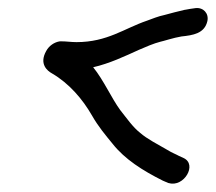

<svg xmlns="http://www.w3.org/2000/svg" viewBox="-20 -459 533 474"><path d="M128 -357C114 -355 101 -346 94 -333C76 -301 97 -284 108 -278C151 -253 184 -214 207 -174C223 -146 240 -126 258 -104C288 -66 332 -38 382 -13L396 -7H397C434 4 468 -53 433 -69L422 -74C415 -78 404 -82 393 -89C369 -103 343 -116 326 -131C308 -145 293 -167 277 -187C255 -217 236 -261 210 -293C250 -302 290 -321 323 -336C339 -343 360 -352 376 -356C382 -357 409 -366 428 -369C456 -372 485 -376 492 -407C496 -426 482 -441 463 -439C453 -438 444 -436 438 -435H437C431 -434 389 -423 386 -422C371 -419 354 -412 343 -408C287 -389 245 -355 169 -355C155 -355 145 -357 130 -357Z"/></svg>

Font: Stray Cat
Style: ExBdCnObl
Weight: 800
Version: Version 1.0